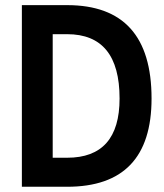

<svg xmlns="http://www.w3.org/2000/svg" viewBox="-20 -713 626 733"><path d="M63.5 0V-693.4H236.3Q558.6 -693.4 558.6 -336.9Q558.6 0 236.3 0ZM181.2 -110.8H236.3Q436.5 -110.8 436.5 -336.9Q436.5 -582.5 236.3 -582.5H181.2Z"/></svg>

Font: CaskaydiaCove NFP SemiBold
Style: Regular
Weight: 600
Designer: Aaron Bell
Foundry: Saja Typeworks
Version: Version 2111.001; VTT 6.35;Nerd Fonts 3.1.1